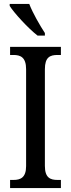

<svg xmlns="http://www.w3.org/2000/svg" viewBox="-20 -951 358 971"><path d="M170 -771H207V-784C182 -822 145 -886 128 -931H29V-921C51 -886 123 -807 170 -771ZM31 0H288V-41H271C234 -41 207 -52 207 -112V-601C207 -662 233 -673 271 -673H288V-714H31V-673H48C83 -673 112 -662 112 -601V-111C112 -52 83 -41 48 -41H31Z"/></svg>

Font: Noto Serif Lao Condensed
Style: Regular
Weight: 400
Width: 3
Designer: Monotype Design Team
Foundry: Monotype Imaging Inc.
Version: Version 2.003